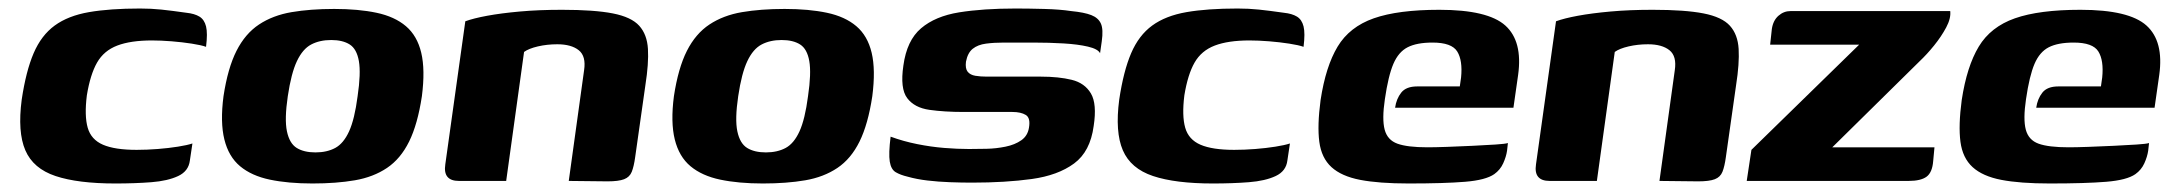

<svg xmlns="http://www.w3.org/2000/svg" viewBox="-20 -425 5111 451"><path d="M251 6Q163 6 110.5 -11.5Q58 -29 39.5 -72Q21 -115 31 -191Q41 -258 59 -300Q77 -342 108.5 -365Q140 -388 189 -396.5Q238 -405 309 -405Q335 -405 359 -402.5Q383 -400 418 -395Q437 -393 448.5 -386Q460 -379 464 -363Q468 -347 464 -315Q453 -319 430.5 -322.5Q408 -326 383 -328Q358 -330 337 -330Q287 -330 255.5 -318Q224 -306 208 -278Q192 -250 184 -201Q178 -153 186 -125Q194 -97 222 -85Q250 -73 301 -73Q325 -73 350.5 -75Q376 -77 398 -80.5Q420 -84 432 -88L426 -48Q423 -23 398.5 -11.5Q374 0 335.5 3Q297 6 251 6Z M714 6Q657 6 614 -3Q571 -12 544 -34.5Q517 -57 507 -97.5Q497 -138 505 -199Q515 -265 535.5 -305.5Q556 -346 588.5 -367.5Q621 -389 665 -396.5Q709 -404 765 -404Q822 -404 864.5 -395Q907 -386 933.5 -363.5Q960 -341 969.5 -301Q979 -261 971 -199Q961 -133 941 -92.5Q921 -52 889 -30.5Q857 -9 813.5 -1.5Q770 6 714 6ZM721 -67Q748 -67 767.5 -77.5Q787 -88 800 -116.5Q813 -145 820 -199Q828 -253 823 -281.5Q818 -310 801.5 -320.5Q785 -331 758 -331Q731 -331 711 -320.5Q691 -310 677.5 -281.5Q664 -253 656 -199Q648 -145 654 -116.5Q660 -88 677 -77.5Q694 -67 721 -67Z M1058 0Q1020 0 1026 -39L1073 -375Q1092 -382 1124.5 -388Q1157 -394 1201.5 -398Q1246 -402 1300 -402Q1376 -402 1419.5 -393.5Q1463 -385 1481.5 -364.5Q1500 -344 1502 -310Q1504 -276 1496 -225L1472 -56Q1469 -34 1464 -21.5Q1459 -9 1446 -4Q1433 1 1407 1L1316 0L1352 -260Q1357 -293 1339.5 -307Q1322 -321 1289 -321Q1265 -321 1243.5 -316Q1222 -311 1211 -303L1169 0Z M1772 6Q1715 6 1672 -3Q1629 -12 1602 -34.5Q1575 -57 1565 -97.5Q1555 -138 1563 -199Q1573 -265 1593.5 -305.5Q1614 -346 1646.5 -367.5Q1679 -389 1723 -396.5Q1767 -404 1823 -404Q1880 -404 1922.5 -395Q1965 -386 1991.5 -363.5Q2018 -341 2027.5 -301Q2037 -261 2029 -199Q2019 -133 1999 -92.5Q1979 -52 1947 -30.5Q1915 -9 1871.5 -1.5Q1828 6 1772 6ZM1779 -67Q1806 -67 1825.5 -77.5Q1845 -88 1858 -116.5Q1871 -145 1878 -199Q1886 -253 1881 -281.5Q1876 -310 1859.5 -320.5Q1843 -331 1816 -331Q1789 -331 1769 -320.5Q1749 -310 1735.5 -281.5Q1722 -253 1714 -199Q1706 -145 1712 -116.5Q1718 -88 1735 -77.5Q1752 -67 1779 -67Z M2263 4Q2239 4 2211.5 3Q2184 2 2158.5 -1Q2133 -4 2112 -10Q2095 -14 2084 -20.5Q2073 -27 2070 -45.5Q2067 -64 2072 -104Q2102 -93 2134.5 -86.5Q2167 -80 2198 -77.5Q2229 -75 2256 -75Q2275 -75 2297.5 -75.5Q2320 -76 2342 -80.5Q2364 -85 2379 -95.5Q2394 -106 2397 -125Q2401 -148 2389.5 -155Q2378 -162 2358 -162H2244Q2198 -162 2163 -167Q2128 -172 2111 -194.5Q2094 -217 2102 -271Q2110 -330 2143.5 -358.5Q2177 -387 2233 -396Q2289 -405 2366 -405Q2395 -405 2432.5 -404Q2470 -403 2496 -399Q2527 -396 2543.5 -389.5Q2560 -383 2566 -369.5Q2572 -356 2568 -328L2564 -300Q2559 -310 2535.5 -315.5Q2512 -321 2478 -323Q2444 -325 2407 -325Q2370 -325 2338 -325Q2315 -325 2296 -322.5Q2277 -320 2265 -310.5Q2253 -301 2249 -280Q2247 -264 2253 -256.5Q2259 -249 2271 -247Q2283 -245 2298 -245H2425Q2467 -245 2497.5 -237.5Q2528 -230 2542.5 -205.5Q2557 -181 2549 -129Q2541 -69 2503 -41Q2465 -13 2403.5 -4.5Q2342 4 2263 4Z M2829 6Q2741 6 2688.5 -11.5Q2636 -29 2617.5 -72Q2599 -115 2609 -191Q2619 -258 2637 -300Q2655 -342 2686.5 -365Q2718 -388 2767 -396.5Q2816 -405 2887 -405Q2913 -405 2937 -402.5Q2961 -400 2996 -395Q3015 -393 3026.5 -386Q3038 -379 3042 -363Q3046 -347 3042 -315Q3031 -319 3008.5 -322.5Q2986 -326 2961 -328Q2936 -330 2915 -330Q2865 -330 2833.5 -318Q2802 -306 2786 -278Q2770 -250 2762 -201Q2756 -153 2764 -125Q2772 -97 2800 -85Q2828 -73 2879 -73Q2903 -73 2928.5 -75Q2954 -77 2976 -80.5Q2998 -84 3010 -88L3004 -48Q3001 -23 2976.5 -11.5Q2952 0 2913.5 3Q2875 6 2829 6Z M3289 6Q3219 6 3175 -2.5Q3131 -11 3107.5 -32.5Q3084 -54 3079 -92Q3074 -130 3082 -190Q3094 -269 3122 -315.5Q3150 -362 3207 -382Q3264 -402 3361 -402Q3475 -402 3516 -365Q3557 -328 3546 -249L3535 -172H3257Q3260 -193 3271.5 -207.5Q3283 -222 3309 -222H3409L3412 -243Q3416 -283 3403 -304Q3390 -325 3345 -325Q3308 -325 3286.5 -314Q3265 -303 3253 -275Q3241 -247 3233 -192Q3226 -145 3232.5 -120.5Q3239 -96 3262.5 -87.5Q3286 -79 3333 -79Q3350 -79 3379 -80Q3408 -81 3439 -82.5Q3470 -84 3493 -85.5Q3516 -87 3522 -89L3520 -71Q3518 -57 3511 -41.5Q3504 -26 3490 -16Q3470 -2 3421.5 2Q3373 6 3289 6Z M3620 0Q3582 0 3588 -39L3635 -375Q3654 -382 3686.5 -388Q3719 -394 3763.5 -398Q3808 -402 3862 -402Q3938 -402 3981.5 -393.5Q4025 -385 4043.5 -364.5Q4062 -344 4064 -310Q4066 -276 4058 -225L4034 -56Q4031 -34 4026 -21.5Q4021 -9 4008 -4Q3995 1 3969 1L3878 0L3914 -260Q3919 -293 3901.5 -307Q3884 -321 3851 -321Q3827 -321 3805.5 -316Q3784 -311 3773 -303L3731 0Z M4284 -79H4524L4521 -47Q4519 -20 4505.5 -10Q4492 0 4463 0H4083L4094 -73L4347 -320H4138L4142 -357Q4145 -377 4157.5 -388Q4170 -399 4186 -399H4561Q4563 -382 4551.5 -360.5Q4540 -339 4523 -318Q4506 -297 4489 -281Z M4795 6Q4725 6 4681 -2.5Q4637 -11 4613.5 -32.5Q4590 -54 4585 -92Q4580 -130 4588 -190Q4600 -269 4628 -315.5Q4656 -362 4713 -382Q4770 -402 4867 -402Q4981 -402 5022 -365Q5063 -328 5052 -249L5041 -172H4763Q4766 -193 4777.5 -207.5Q4789 -222 4815 -222H4915L4918 -243Q4922 -283 4909 -304Q4896 -325 4851 -325Q4814 -325 4792.5 -314Q4771 -303 4759 -275Q4747 -247 4739 -192Q4732 -145 4738.5 -120.5Q4745 -96 4768.5 -87.5Q4792 -79 4839 -79Q4856 -79 4885 -80Q4914 -81 4945 -82.5Q4976 -84 4999 -85.5Q5022 -87 5028 -89L5026 -71Q5024 -57 5017 -41.5Q5010 -26 4996 -16Q4976 -2 4927.5 2Q4879 6 4795 6Z"/></svg>

Font: Genos
Style: Bold Italic
Weight: 700
Italic angle: -8°
Version: Version 1.010